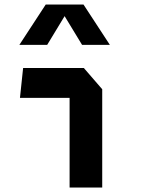

<svg xmlns="http://www.w3.org/2000/svg" viewBox="-20 -838 660 858"><path d="M291 -426.5 319.4 -400.6H69.2L83.3 -534.2H354.6L436.8 -439.2V0H291ZM184.3 -817.7H353.2L471 -637.4H346.8L252.2 -793.1H285.2L190.8 -637.4H66.5Z"/></svg>

Font: Monaspace Krypton Var ExLight
Style: Regular
Weight: 200
Designer: Riley Cran and the Lettermatic Team
Version: Version 1.200 (Monaspace Krypton Var)